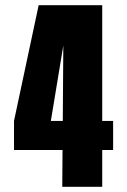

<svg xmlns="http://www.w3.org/2000/svg" viewBox="-20 -720 490 740"><path d="M416 -254V-142H374V0H220L221 -142H34V-254L129 -700H374V-254ZM222 -254 224 -544.5 176 -254Z"/></svg>

Font: League Mono Condensed ExtraBold
Style: Regular
Weight: 800
Width: 1
Designer: Tyler Finck
Foundry: The League of Moveable Type / Tyler Finck
Version: Version 2.210